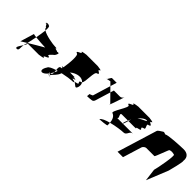

<svg xmlns="http://www.w3.org/2000/svg" viewBox="128 -1496 2090 2090"><g transform="rotate(45 1173.0 -451.5)"><path d="M227 -624C243 -636 245 -594 263 -594C260 -584 267 -575 280 -566C283 -604 281 -631 268 -631C240 -648 216 -627 227 -624ZM170 -290C170 -290 197 -307 238 -332C245 -361 253 -401 261 -443C237 -446 221 -448 219 -452ZM280 -566C325 -536 443 -516 483 -516C536 -516 461 -510 521 -498C528 -496 532 -494 533 -492C551 -497 560 -495 557 -484C549 -458 539 -445 526 -438C509 -420 472 -392 507 -392C537 -374 439 -359 475 -347C494 -335 391 -329 426 -329H238C252 -329 240 -309 225 -285C226 -289 226 -292 227 -296C229 -303 234 -316 238 -332C286 -361 350 -400 409 -433C366 -435 302 -438 261 -443C269 -486 277 -531 280 -566ZM199 -204C232 -204 217 -241 225 -285C201 -249 168 -204 199 -204Z M577 -293C543 -242 552 -208 587 -220C604 -226 623 -243 641 -266C631 -269 625 -272 648 -276C655 -287 663 -299 670 -312C669 -322 669 -333 667 -344C619 -329 583 -312 577 -293ZM696 -633C658 -650 753 -665 727 -677C701 -689 802 -695 777 -695H964C939 -695 1038 -689 1003 -677C969 -665 1056 -650 1009 -633C969 -633 989 -475 960 -449C946 -468 920 -478 888 -475C856 -472 821 -456 792 -432H853C913 -432 815 -429 872 -422C928 -416 824 -409 874 -400C882 -400 891 -398 898 -395C882 -387 917 -383 869 -383C850 -383 793 -375 734 -362L731 -356C718 -315 674 -280 659 -260C655 -262 646 -264 641 -266C644 -269 646 -272 648 -276H649C668 -276 671 -292 670 -312C676 -324 682 -337 686 -350C679 -348 674 -346 667 -344C664 -373 662 -400 687 -400C691 -401 696 -401 698 -402C699 -404 698 -407 699 -409C689 -414 666 -418 702 -422C716 -507 727 -633 696 -633ZM651 -254C653 -254 655 -255 656 -255C654 -252 655 -249 657 -247C642 -249 628 -251 651 -254ZM656 -255C667 -257 664 -258 659 -260C657 -258 657 -257 656 -255ZM657 -247C659 -245 663 -244 671 -244C694 -244 674 -245 657 -247ZM898 -395C934 -379 952 -335 968 -386C975 -410 972 -433 960 -449C957 -447 954 -445 951 -445C903 -428 978 -413 919 -401C908 -399 902 -397 898 -395Z M1121 -662C1122 -661 1125 -663 1127 -666C1124 -665 1120 -663 1121 -662ZM1127 -666C1136 -678 1152 -712 1159 -712H1231L1208 -638L1171 -675C1155 -671 1136 -669 1127 -666ZM1107 -412C1111 -406 1101 -381 1109 -381C1118 -381 1177 -384 1186 -390C1194 -396 1200 -404 1202 -412L1256 -589L1208 -638L1146 -434C1143 -425 1103 -418 1107 -412ZM1256 -589 1269 -631H1363C1379 -631 1397 -644 1403 -661C1399 -647 1346 -484 1342 -490C1337 -497 1352 -500 1344 -500ZM1403 -661V-662Z M1378 -298C1392 -299 1495 -306 1488 -316C1488 -329 1488 -341 1487 -353C1434 -339 1388 -321 1378 -298ZM1435 -445C1390 -445 1538 -632 1492 -632C1453 -650 1554 -664 1524 -676C1495 -689 1602 -695 1574 -695H1761C1733 -695 1838 -689 1800 -676C1763 -664 1857 -650 1805 -632C1759 -632 1832 -570 1786 -570C1734 -552 1816 -538 1754 -526C1693 -514 1767 -508 1704 -508H1615L1625 -541C1619 -530 1613 -519 1608 -508H1517C1471 -508 1544 -445 1498 -445H1587C1584 -433 1588 -437 1592 -445H1748C1702 -445 1712 -382 1666 -382C1640 -382 1558 -372 1487 -353C1483 -398 1467 -432 1435 -445ZM1595 -474C1591 -460 1588 -451 1587 -445H1592C1596 -453 1602 -464 1602 -464L1615 -508H1608C1602 -496 1598 -485 1595 -474ZM1665 -597C1715 -635 1789 -654 1747 -654C1722 -654 1692 -630 1665 -597Z M1768 -188H1852L1919 -406C1924 -421 1945 -438 1961 -438H2086C2094 -438 2152 -607 2156 -600C2174 -608 2196 -608 2224 -600C2244 -600 2201 -372 2188 -330L2206 -187L2307 -437C2312 -454 2353 -612 2345 -624C2354 -692 2308 -716 2260 -716C2228 -716 2019 -707 2006 -689C1989 -689 1979 -704 1963 -692C1947 -680 1914 -665 1909 -648Z"/></g></svg>

Font: bitstorm
Style: obl
Weight: 400
Version: Version 0.2